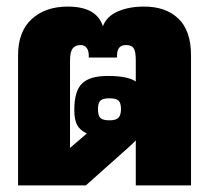

<svg xmlns="http://www.w3.org/2000/svg" viewBox="-20 -564 636 584"><path d="M561 -396V0H393V-137Q386 -129 369 -114L241 0H35V-396Q35 -468 76.5 -506Q118 -544 186 -544Q274 -544 293 -484Q304 -514 338 -529Q372 -544 418 -544Q485 -544 523 -507Q561 -470 561 -396ZM393 -316V-381Q393 -408 386.5 -417.5Q380 -427 363 -427Q336 -427 336 -395V-389H250V-395Q250 -410 243.5 -418.5Q237 -427 225 -427Q209 -427 201 -416.5Q193 -406 193 -380V-114L244 -158Q223 -168 214.5 -184Q206 -200 206 -230Q206 -287 229.5 -310Q253 -333 308 -333Q369 -333 393 -316ZM348 -232Q348 -251 340.5 -258Q333 -265 313 -265Q293 -265 285.5 -258Q278 -251 278 -232Q278 -212 285.5 -205Q293 -198 313 -198Q333 -198 340.5 -206Q348 -214 348 -232Z"/></svg>

Font: Pridi
Style: Bold
Weight: 700
Designer: Katatrad Team
Foundry: CadsonDemak
Version: Version 1.001